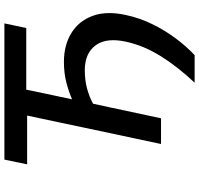

<svg xmlns="http://www.w3.org/2000/svg" viewBox="-36 -717 906 874"><g transform="rotate(-90 417.0 -280.0)"><path d="M477.5 153Q551.5 74.5 599.2 -2.8Q647 -80 664 -159Q671 -190.5 671 -217Q671 -266 647.5 -298Q611 -347 534.5 -347Q490 -347 452.8 -337.2Q415.5 -327.5 382 -309.5L365 -231.5Q351 -166 339.5 -112Q328 -57.5 315.5 0H198.5Q211 -58 222.5 -113Q234 -167.5 248.5 -234.5L295.5 -457Q304.5 -499.5 312.5 -537Q320.5 -574 328 -609.5H106L127.5 -713H747.5L726.5 -613.5H446Q438.5 -577 430.5 -539Q422.5 -501 413 -457L402 -405Q434 -419 476.8 -430.5Q519.5 -442 572.5 -442Q648 -442 703 -408.5Q758 -375 781.5 -312Q794.5 -277.5 794.5 -235Q794.5 -200 785.5 -159.5Q773 -100 745.5 -42.8Q718 14.5 681 64.5Q644 114.5 603 153Z"/></g></svg>

Font: Heraclito Medium
Style: Italic
Weight: 500
Italic angle: -12°
Designer: Kostas Bartsokas (font) & Cristiano Sobral (main changes)
Foundry: Kostas Bartsokas (font) & Cristiano Sobral (main changes)
Version: Version 1.00;July 8, 2020;FontCreator 13.0.0.2655 64-bit